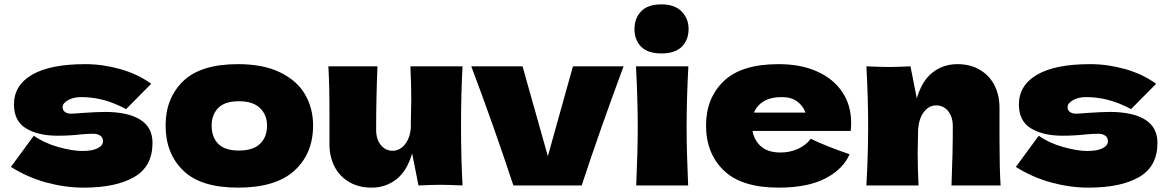

<svg xmlns="http://www.w3.org/2000/svg" viewBox="-20 -850 5355 880"><path d="M30 -85 135 -228Q181 -195 246 -176.5Q311 -158 358 -158Q403 -158 427.5 -170.5Q452 -183 452 -203Q452 -219 440 -228Q428 -237 407 -237Q394 -237 377.5 -236Q361 -235 351 -234Q299 -228 244 -228Q155 -228 99.5 -261.5Q44 -295 44 -371Q44 -459 127 -507.5Q210 -556 371 -556Q450 -556 530.5 -533.5Q611 -511 673 -466L558 -350Q501 -380 451.5 -392.5Q402 -405 352 -405Q317 -405 292 -391Q267 -377 267 -359Q267 -345 277.5 -337Q288 -329 305 -329Q322 -329 352 -332Q425 -337 461 -337Q565 -337 622 -302Q679 -267 679 -195Q679 -87 595 -38.5Q511 10 363 10Q279 10 192.5 -13.5Q106 -37 30 -85Z M739 -275Q739 -400 819.5 -478Q900 -556 1071 -556Q1186 -556 1263.5 -518.5Q1341 -481 1378 -417.5Q1415 -354 1415 -275Q1415 -146 1329.5 -68Q1244 10 1071 10Q900 10 819.5 -68.5Q739 -147 739 -275ZM1204 -274Q1204 -323 1172 -354.5Q1140 -386 1075 -386Q1010 -386 980 -355Q950 -324 950 -274Q950 -222 980 -191Q1010 -160 1075 -160Q1140 -160 1172 -191Q1204 -222 1204 -274Z M2093 -274Q2093 -127 2100 0Q2036 -3 1999 -3Q1964 -3 1898 0L1869 -147Q1846 -67 1797 -28.5Q1748 10 1683 10Q1623 10 1579 -16.5Q1535 -43 1512.5 -88Q1490 -133 1490 -189V-333Q1490 -466 1485 -546H1710Q1704 -399 1704 -255Q1704 -211 1725.5 -185Q1747 -159 1780 -159Q1811 -159 1834.5 -186.5Q1858 -214 1863 -262V-285Q1865 -363 1865 -393Q1865 -462 1861 -546H2100Q2093 -420 2093 -274Z M2838 -546Q2730 -255 2646 0H2333Q2243 -273 2140 -546H2375L2491 -134L2606 -546Z M2888 -717Q2888 -766 2918.5 -798Q2949 -830 3012 -830Q3072 -830 3104 -797.5Q3136 -765 3136 -717Q3136 -667 3105 -636Q3074 -605 3012 -605Q2949 -605 2918.5 -636Q2888 -667 2888 -717ZM2896 0Q2903 -161 2903 -266Q2903 -391 2895 -546H3135Q3127 -397 3127 -266Q3127 -156 3134 0Z M3755 -250H3429Q3437 -206 3468.5 -178.5Q3500 -151 3558 -151Q3600 -151 3637 -167.5Q3674 -184 3696 -214Q3763 -181 3874 -143Q3843 -73 3761.5 -31.5Q3680 10 3549 10Q3379 10 3297.5 -68.5Q3216 -147 3216 -275Q3216 -400 3297 -478Q3378 -556 3549 -556Q3651 -556 3726 -522Q3801 -488 3841 -427.5Q3881 -367 3881 -289Q3881 -263 3879 -250ZM3436 -334H3672Q3660 -366 3633 -385.5Q3606 -405 3563 -405Q3513 -405 3481 -386Q3449 -367 3436 -334Z M4341 0Q4347 -147 4347 -271Q4347 -315 4325.5 -341Q4304 -367 4271 -367Q4238 -367 4215 -337.5Q4192 -308 4188 -257Q4186 -181 4186 -149Q4186 -81 4190 0H3951Q3959 -144 3959 -272Q3959 -400 3951 -546Q4017 -543 4052 -543Q4089 -543 4153 -546L4182 -399Q4205 -479 4254 -517.5Q4303 -556 4368 -556Q4428 -556 4472 -529.5Q4516 -503 4538.5 -458Q4561 -413 4561 -357V-213Q4561 -80 4566 0Z M4636 -85 4741 -228Q4787 -195 4852 -176.5Q4917 -158 4964 -158Q5009 -158 5033.5 -170.5Q5058 -183 5058 -203Q5058 -219 5046 -228Q5034 -237 5013 -237Q5000 -237 4983.5 -236Q4967 -235 4957 -234Q4905 -228 4850 -228Q4761 -228 4705.5 -261.5Q4650 -295 4650 -371Q4650 -459 4733 -507.5Q4816 -556 4977 -556Q5056 -556 5136.5 -533.5Q5217 -511 5279 -466L5164 -350Q5107 -380 5057.5 -392.5Q5008 -405 4958 -405Q4923 -405 4898 -391Q4873 -377 4873 -359Q4873 -345 4883.5 -337Q4894 -329 4911 -329Q4928 -329 4958 -332Q5031 -337 5067 -337Q5171 -337 5228 -302Q5285 -267 5285 -195Q5285 -87 5201 -38.5Q5117 10 4969 10Q4885 10 4798.5 -13.5Q4712 -37 4636 -85Z"/></svg>

Font: Mantou Sans
Style: Regular
Weight: 400
Designer: Mant0u / artakana
Foundry: Mant0u / artakana
Version: Version 1.001;October 22, 2023;FontCreator 14.0.0.2901 64-bi